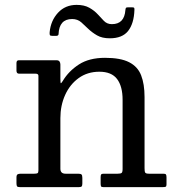

<svg xmlns="http://www.w3.org/2000/svg" viewBox="-20 -767 728 787"><path d="M125.5 -465C133.5 -465 137.5 -462.2 137.5 -456.5V-69C137.5 -62.7 136.3 -58.8 134 -57.2C131.7 -55.8 127.2 -55 120.5 -55H65.5C59.2 -55 54.6 -54.1 51.8 -52.2C48.9 -50.4 47.5 -46 47.5 -39V-16C47.5 -9.7 48.3 -5.4 50 -3.2C51.7 -1.1 55.5 0 61.5 0H303.5C309.2 0 312.9 -1 314.8 -3C316.6 -5 317.5 -9 317.5 -15V-38C317.5 -45.3 316.2 -50 313.8 -52C311.2 -54 306.7 -55 300 -55H248.5C234.5 -55 227.5 -61.8 227.5 -75.5V-283C227.5 -317.3 234 -348.9 247 -377.8C260 -406.6 278.5 -429.7 302.5 -447C326.5 -464.3 354.8 -473 387.5 -473C420.5 -473 444.6 -463.1 459.8 -443.2C474.9 -423.4 482.5 -395 482.5 -358V-74.5C482.5 -65.8 481.2 -60.4 478.5 -58.2C475.8 -56.1 470.5 -55 462.5 -55H405C399.7 -55 396.2 -54 394.8 -52C393.2 -50 392.5 -46.2 392.5 -40.5V-15.5C392.5 -10.2 393 -6.2 394 -3.8C395 -1.2 398.2 0 403.5 0H647C652.7 0 656.7 -0.5 659 -1.5C661.3 -2.5 662.5 -5.7 662.5 -11V-40C662.5 -45.7 661.8 -49.6 660.2 -51.8C658.8 -53.9 655.2 -55 649.5 -55H590.5C581.8 -55 576.7 -56.6 575 -59.8C573.3 -62.9 572.5 -68.8 572.5 -77.5V-369C572.5 -404.7 567.8 -434.4 558.5 -458.2C549.2 -482.1 532.8 -500 509.2 -512C485.8 -524 452.8 -530 410.5 -530C367.2 -530 331.5 -520.9 303.5 -502.8C275.5 -484.6 253.5 -462.2 237.5 -435.5C234.2 -430.2 231.7 -427 230 -426C228.3 -425 227.5 -431 227.5 -444V-502.5C227.5 -507.2 226.3 -511.2 224 -514.8C221.7 -518.2 217.7 -520 212 -520H57C50.7 -520 47.5 -516.2 47.5 -508.5V-477.5C47.5 -469.2 51 -465 58 -465ZM430 -610C464.3 -610 489.4 -620.1 505.2 -640.2C521.1 -660.4 529.7 -689 531 -726C531.3 -730 531 -732.8 530 -734.5C529 -736.2 526.2 -737 521.5 -737H505C500.3 -737 497.4 -736.2 496.2 -734.5C495.1 -732.8 494.3 -730 494 -726C491.3 -687.3 472.8 -668 438.5 -668C425.2 -668 414.2 -672.6 405.5 -681.8C396.8 -690.9 388.8 -699.5 381.5 -707.5C371.8 -718.2 360.1 -727.4 346.2 -735.2C332.4 -743.1 315 -747 294 -747C263 -747 237.6 -736.2 217.8 -714.8C197.9 -693.2 186.5 -666.7 183.5 -635C183.2 -630 183.4 -626.2 184.2 -623.8C185.1 -621.2 188.3 -620 194 -620H210C216.3 -620 219.7 -622.3 220 -627C221.7 -668.3 240.2 -689 275.5 -689C290.5 -689 303.1 -684.5 313.2 -675.5C323.4 -666.5 332.7 -657.8 341 -649.5C351.7 -639.2 363.9 -630 377.8 -622C391.6 -614 409 -610 430 -610Z"/></svg>

Font: Besley*
Style: Regular
Weight: 400
Designer: Owen Earl
Foundry: indestructible type*
Version: Version 3.000; ttfautohint (v1.8.3)